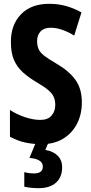

<svg xmlns="http://www.w3.org/2000/svg" viewBox="-20 -744 478 1004"><path d="M408 -209Q408 -145 382 -95.5Q356 -46 309 -18Q262 10 198 10Q153 10 113 1.5Q73 -7 32 -29V-169Q71 -144 113 -130.5Q155 -117 191 -117Q230 -117 249.5 -139.5Q269 -162 269 -195Q269 -218 261.5 -236Q254 -254 233.5 -272Q213 -290 173 -313Q131 -338 100.5 -365Q70 -392 53.5 -429.5Q37 -467 37 -523Q36 -614 90 -669.5Q144 -725 240 -724Q284 -724 325.5 -712.5Q367 -701 406 -679L368 -558Q301 -599 245 -599Q210 -599 192 -579.5Q174 -560 174 -530Q174 -505 182 -487Q190 -469 211.5 -452.5Q233 -436 274 -412Q341 -373 374.5 -326.5Q408 -280 408 -209ZM305 130Q305 182 273 211Q241 240 181 240Q139 240 107 232V156Q121 160 133.5 161.5Q146 163 157 163Q204 163 204 127Q204 107 185.5 95.5Q167 84 134 82L168 0H234L217 40Q259 47 282 70.5Q305 94 305 130Z"/></svg>

Font: Noto Sans Arabic ExtCond
Style: Bold
Weight: 700
Width: 2
Designer: Monotype Design Team, Nadine Chahine, Nizar Qandah and Khaled Hosny
Foundry: Monotype Imaging Inc.
Version: Version 2.012; ttfautohint (v1.8.4.7-5d5b)